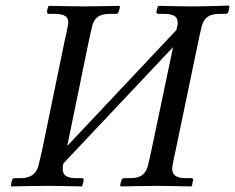

<svg xmlns="http://www.w3.org/2000/svg" viewBox="-20 -667 843 689"><path d="M19 -2Q19.5 -5.4 21 -12Q22.5 -18.6 22.9 -20Q24.4 -24.9 26.9 -25.9Q28.8 -27.8 34.2 -27.8H58.1Q107.4 -29.3 118.2 -73.2Q120.1 -81.5 124 -97.9Q127.9 -114.3 129.9 -122.1L212.9 -524.9Q218.8 -548.8 223.1 -573.2Q224.1 -576.2 224.1 -579.1Q225.1 -582 225.1 -586.9Q224.6 -602.5 214.1 -609.4Q203.6 -616.2 180.2 -617.2H168.9H157.2Q153.8 -617.2 149.9 -619.1Q148.9 -621.1 148.9 -626V-627Q150.4 -637.2 153.8 -645Q154.8 -645 157 -645.5Q159.2 -646 160.2 -646Q162.1 -646 185.1 -645.5Q208 -645 236.3 -644.5Q264.6 -644 280.8 -644Q296.4 -644 326.7 -644.5Q356.9 -645 382.1 -645.5Q407.2 -646 409.2 -646Q410.2 -644 410.2 -643.1Q410.2 -638.2 405.8 -625Q405.8 -622.1 402.8 -619.1Q398.9 -617.2 396 -617.2H372.1Q344.7 -616.7 330.6 -606.2Q316.4 -595.7 311 -574.2Q309.1 -566.4 305.4 -549.8Q301.8 -533.2 299.8 -524.9L221.2 -143.1L612.8 -559.1Q613.3 -561 614.5 -566.2Q615.7 -571.3 616.2 -573.2Q617.2 -575.2 617.2 -579.1Q618.7 -583.5 617.2 -587.9Q617.2 -602.5 606.4 -609.4Q595.7 -616.2 573.2 -617.2H548.8Q544.9 -617.2 543 -619.1Q541 -623 541 -626L542 -627Q543.5 -637.2 546.9 -645Q547.9 -645 549.3 -645.5Q550.8 -646 551.8 -646Q553.7 -646 573.7 -645.5Q593.8 -645 619.9 -644.5Q646 -644 663.1 -644H676.8Q692.4 -644 722.2 -644.8Q752 -645.5 776.1 -646.2Q800.3 -647 801.8 -647Q801.8 -646.5 802.5 -645.3Q803.2 -644 803.2 -643.1L801.8 -636.2Q801.3 -634.3 800.8 -630.6Q800.3 -627 799.8 -625Q799.8 -623 795.9 -619.1Q792 -617.2 789.1 -617.2H765.1Q738.3 -616.7 723.9 -605.7Q709.5 -594.7 704.1 -573.2Q701.7 -563.5 697.5 -545.2Q693.4 -526.9 692.9 -523.9L608.9 -121.1Q604.5 -103.5 599.1 -73.2Q598.1 -68.4 598.1 -58.1Q599.6 -29.3 641.1 -27.8H666Q668 -27.8 671.9 -25.9Q673.8 -23.9 672.9 -20Q672.4 -19 671.9 -16.4Q671.4 -13.7 670.9 -12.2Q670.9 -8.8 668.9 -1L668 0Q667 1.5 666 2Q664.6 2 640.9 1.5Q617.2 1 587.4 0.5Q557.6 0 541 0Q520.5 0 466.8 1L413.1 2L411.1 -2Q412.6 -12.2 416 -20Q417.5 -24.4 418.9 -25.9Q424.8 -27.8 425.8 -27.8H451.2Q477.5 -28.3 491.7 -39.8Q505.9 -51.3 511.2 -74.2Q513.2 -82.5 516.8 -98.4Q520.5 -114.3 522 -121.1L601.1 -498L208 -81.1Q207.5 -80.1 207 -77.6Q206.5 -75.2 206.1 -74.2Q205.1 -68.4 205.1 -59.1Q205.6 -43.5 216.1 -36.1Q226.6 -28.8 248 -27.8H272.9Q276.9 -27.8 278.8 -25.9Q280.8 -23.9 279.8 -19Q279.8 -12.2 274.9 0L272.9 2Q271.5 2 251.5 1.5Q231.4 1 204.3 0.5Q177.2 0 159.2 0H145Q129.4 0 99.6 0.5Q69.8 1 45.9 1.5Q22 2 21 2Q19 0 19 -2Z"/></svg>

Font: Common Serif News
Style: Italic
Weight: 450
Italic angle: -12°
Designer: Philipp H. Poll, Khaled Hosny
Foundry: Stefan Peev, Context Ltd.
Version: Version 1.026